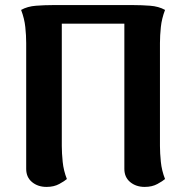

<svg xmlns="http://www.w3.org/2000/svg" viewBox="-20 -720 732 755"><path d="M163 15Q129 15 106 -4Q83 -23 83 -56V-551Q83 -580 79.5 -613.5Q76 -647 63 -681Q88 -695 122 -697.5Q156 -700 187 -700H505Q536 -700 570 -697.5Q604 -695 629 -681Q616 -647 612.5 -613.5Q609 -580 609 -551V-146Q609 -118 612.5 -83.5Q616 -49 629 -16Q620 -8 599 3.5Q578 15 549 15Q515 15 492 -4Q469 -23 469 -56V-627H223V-146Q223 -118 226.5 -83.5Q230 -49 243 -16Q234 -8 213 3.5Q192 15 163 15Z"/></svg>

Font: Arima Thin
Style: Regular
Weight: 100
Designer: Joana Correia and Natanael Gama
Foundry: NDISCOVER
Version: Version 1.101;gftools[0.9.23]